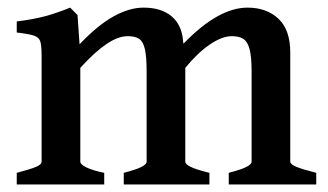

<svg xmlns="http://www.w3.org/2000/svg" viewBox="-20 -489 870 509"><path d="M586.4 -30.8Q620.1 -39.6 633.5 -46.6Q647 -53.7 647 -60.5V-299.3Q647 -338.9 641.6 -358.9Q636.2 -378.9 625 -386Q613.8 -393.1 594.2 -393.1Q568.8 -393.1 536.4 -371.1Q503.9 -349.1 471.2 -309.1V-60.5Q471.2 -53.7 484.9 -46.9Q498.5 -40 535.2 -30.8V0H308.1V-30.8Q341.8 -39.6 355.2 -46.6Q368.7 -53.7 368.7 -60.5V-299.3Q368.7 -339.4 364 -359.1Q359.4 -378.9 348.9 -386Q338.4 -393.1 318.4 -393.1Q293 -393.1 262 -372.1Q231 -351.1 192.9 -309.1V-60.5Q192.9 -53.2 209.2 -45.2Q225.6 -37.1 256.3 -30.8V0H24.4V-30.8Q59.6 -40 75 -46.4Q90.3 -52.7 90.3 -60.5V-339.8Q90.3 -368.2 86.9 -378.9Q83.5 -389.6 70.8 -394.3Q58.1 -398.9 24.4 -402.8V-432.1Q67.9 -437.5 99.6 -446Q131.3 -454.6 166 -468.8L185.5 -449.2L190.9 -371.6Q239.7 -422.9 281.5 -445.8Q323.2 -468.8 360.4 -468.8Q407.2 -468.8 434.6 -446Q461.9 -423.3 465.3 -380.9L466.3 -373Q558.6 -468.8 636.2 -468.8Q686.5 -468.8 718 -439.5Q749.5 -410.2 749.5 -349.6V-60.5Q749.5 -53.7 764.9 -47.1Q780.3 -40.5 818.4 -30.8V0H586.4Z"/></svg>

Font: David Libre Medium
Style: Regular
Weight: 500
Version: Version 1.000